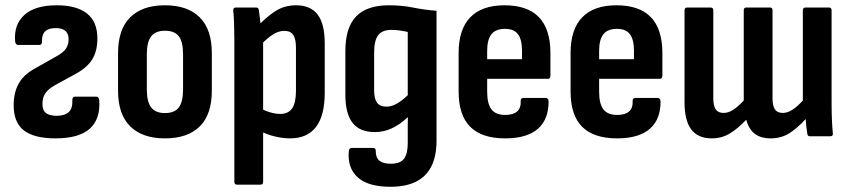

<svg xmlns="http://www.w3.org/2000/svg" viewBox="-20 -521 3247 734"><path d="M192.1 8Q110.9 8 71.6 -22.2Q32.3 -52.4 32.3 -118.3Q32.3 -166.3 50.8 -200.3Q69.3 -234.3 109.3 -256.8L198.2 -307.1Q223.3 -321.2 232.8 -336.1Q242.3 -350.9 242.3 -371.1Q242.3 -413.6 192.7 -413.6Q164.9 -413.6 152.2 -400.7Q139.6 -387.9 140.6 -362.6Q141 -349.2 130.2 -349.2H49.3Q39.8 -349.2 37.8 -362.6Q32.3 -426.9 73.2 -463.8Q114 -500.8 196.7 -500.8Q273.2 -500.8 312.7 -469.3Q352.3 -437.9 352.3 -374Q352.3 -326 332.9 -294.6Q313.5 -263.1 271.9 -240.1L188.9 -194.6Q163.8 -180.1 153 -164Q142.3 -147.9 142.3 -123.7Q142.3 -98.4 156.4 -88.3Q170.6 -78.2 198.4 -78.2Q229.7 -79.2 243.9 -93.5Q258.1 -107.9 256.6 -138.6Q256.1 -151.5 266.5 -151.5H347.9Q358.3 -151.5 359.3 -138.6Q364.7 -66.9 323.7 -29.4Q282.6 8 192.1 8Z M610.6 8Q524.4 8 477.9 -37.9Q431.3 -83.8 431.3 -174.2V-318Q431.3 -408.5 477.6 -454.6Q523.8 -500.8 610.6 -500.8Q697.3 -500.8 743.6 -454.6Q789.8 -408.5 789.8 -318V-174.2Q789.8 -83.8 743.8 -37.9Q697.8 8 610.6 8ZM610.6 -88.8Q647.5 -88.8 663.7 -110.3Q679.8 -131.8 679.8 -178.7V-313.1Q679.8 -361 663.7 -382.2Q647.5 -403.5 610.6 -403.5Q574.7 -403.5 558 -382.2Q541.3 -361 541.3 -313.1V-178.7Q541.3 -131.8 558 -110.3Q574.7 -88.8 610.6 -88.8Z M1089 8Q1060.4 8 1028.2 0Q996 -8 973 -21.6L972 -109.2Q989.6 -98.6 1011.1 -92Q1032.5 -85.5 1051.7 -85.5Q1082 -85.5 1096.7 -106.7Q1111.4 -127.9 1111.4 -173.5V-338.3Q1111.4 -372.2 1101 -387.6Q1090.6 -403 1066.4 -403Q1044.2 -403 1021.2 -387.8Q998.2 -372.6 971.9 -344.2L961.2 -416.9Q996.2 -454.5 1031.4 -477.6Q1066.6 -500.8 1111.9 -500.8Q1166.9 -500.8 1194.1 -465.5Q1221.4 -430.3 1221.4 -354.8V-167Q1221.4 -78.1 1187.6 -35.1Q1153.9 8 1089 8ZM886.3 185Q875.9 185 875.9 174.1V-371.6Q875.9 -403.6 874.9 -430.8Q873.9 -458 871.9 -479.4Q870.4 -492.3 881.3 -492.3H959.2Q968.2 -492.3 969.6 -482.3Q971.6 -469.9 973.9 -448.9Q976.1 -428 976.6 -411L985.9 -370.3V174.1Q985.9 185 975.5 185Z M1473.1 193Q1387.1 193 1347.5 157Q1307.9 121 1313.4 57.9Q1313.9 49.9 1317.6 47.2Q1321.3 44.5 1326.3 44.5H1406.2Q1410.6 44.5 1413.6 47Q1416.6 49.4 1416.6 56.9Q1416.1 81.1 1430 93Q1443.8 104.9 1473.6 104.9Q1510.4 104.9 1524.6 85.7Q1538.8 66.6 1538.8 26.2V-19.4Q1538.8 -34 1538.8 -46.6Q1538.8 -59.2 1539.3 -71.2L1537.8 -72.2Q1508.3 -44.1 1477.3 -30.1Q1446.3 -16 1412.8 -16Q1355.8 -16 1328.1 -51Q1300.3 -86 1300.3 -158.6V-325.3Q1300.3 -415.8 1341.5 -458.3Q1382.6 -500.8 1466.3 -500.8Q1516.9 -500.8 1559.6 -492Q1602.4 -483.3 1648.8 -479.8V15.9Q1648.8 76.1 1628.9 115.3Q1609 154.4 1570 173.7Q1530.9 193 1473.1 193ZM1457.3 -113.3Q1476.5 -113.3 1496.3 -124.2Q1516 -135.2 1538.8 -157.1V-398.8Q1524.2 -402.3 1507.7 -404.6Q1491.2 -406.8 1476.6 -406.8Q1441.2 -406.8 1425.8 -386.4Q1410.3 -365.9 1410.3 -321.3V-175.6Q1410.3 -143.2 1421.5 -128.2Q1432.6 -113.3 1457.3 -113.3Z M1911.1 8Q1822 8 1777.7 -36.2Q1733.3 -80.4 1733.3 -171.3V-318.2Q1733.3 -409 1777.9 -454.9Q1822.4 -500.8 1908.5 -500.8Q1996.6 -500.8 2040.4 -455.1Q2084.2 -409.5 2084.2 -318.3V-231.2Q2084.2 -219.7 2074.3 -219.7H1842.4V-171.2Q1842.4 -124.1 1858.8 -102.9Q1875.2 -81.6 1911.6 -81.6Q1941.9 -81.6 1957 -95Q1972.2 -108.4 1970.6 -135.5Q1970.6 -146.5 1981 -146.5H2066.8Q2075.2 -146.5 2077.2 -135.6Q2078.3 -65.4 2036.4 -28.7Q1994.6 8 1911.1 8ZM1842.4 -294.8H1975.6V-326.3Q1975.6 -370.3 1960 -390.5Q1944.3 -410.7 1910.5 -410.7Q1875.2 -410.7 1858.8 -390.2Q1842.4 -369.7 1842.4 -326.3Z M2339.1 8Q2250 8 2205.7 -36.2Q2161.3 -80.4 2161.3 -171.3V-318.2Q2161.3 -409 2205.9 -454.9Q2250.4 -500.8 2336.5 -500.8Q2424.6 -500.8 2468.4 -455.1Q2512.2 -409.5 2512.2 -318.3V-231.2Q2512.2 -219.7 2502.3 -219.7H2270.4V-171.2Q2270.4 -124.1 2286.8 -102.9Q2303.2 -81.6 2339.6 -81.6Q2369.9 -81.6 2385 -95Q2400.2 -108.4 2398.6 -135.5Q2398.6 -146.5 2409 -146.5H2494.8Q2503.2 -146.5 2505.2 -135.6Q2506.3 -65.4 2464.4 -28.7Q2422.6 8 2339.1 8ZM2270.4 -294.8H2403.6V-326.3Q2403.6 -370.3 2388 -390.5Q2372.3 -410.7 2338.5 -410.7Q2303.2 -410.7 2286.8 -390.2Q2270.4 -369.7 2270.4 -326.3Z M2701.2 8Q2648.4 8 2622.6 -26.2Q2596.9 -60.4 2596.9 -129.3V-481.4Q2596.9 -492.3 2607.3 -492.3H2696.5Q2706.9 -492.3 2706.9 -481.4V-145.4Q2706.9 -116.6 2716.2 -102.9Q2725.6 -89.3 2746.3 -89.3Q2764.5 -89.3 2783 -101.2Q2801.4 -113.2 2823.3 -136.6V-481.4Q2823.3 -492.3 2833.2 -492.3H2923.3Q2933.3 -492.3 2933.3 -481.4V-145.4Q2933.3 -116.6 2942.4 -102.9Q2951.5 -89.3 2972.7 -89.3Q2990.4 -89.3 3009.1 -101.2Q3027.8 -113.2 3049.2 -136.6V-481.4Q3049.2 -492.3 3059.6 -492.3H3149.2Q3159.1 -492.3 3159.1 -481.4V-125.3Q3159.1 -90.7 3160.4 -62.3Q3161.7 -33.8 3163.7 -13Q3166.1 0 3153.7 0H3076.3Q3067.4 0 3066.4 -9Q3064.4 -21.5 3062.7 -36.2Q3060.9 -51 3059.9 -66Q3029.3 -31.9 2997.9 -11.9Q2966.4 8 2926.6 8Q2888.2 8 2865.4 -9.6Q2842.6 -27.1 2832.7 -63.2Q2802 -30.5 2770.8 -11.2Q2739.6 8 2701.2 8Z"/></svg>

Font: Sofia Sans Condensed
Style: Regular
Weight: 400
Designer: Botio Nikoltchev, Ani Petrova
Foundry: lettersoup
Version: Version 4.100